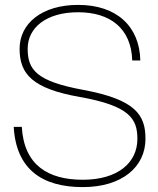

<svg xmlns="http://www.w3.org/2000/svg" viewBox="-20 -752 646 784"><path d="M318 12C479 12 574 -71 574 -185C574 -282 535 -345 320 -385C130 -420 93 -466 93 -553C93 -639 169 -702 299 -702C430 -702 516 -636 520 -505H553C550 -643 458 -732 299 -732C152 -732 60 -657 60 -553C60 -449 113 -390 306 -356C508 -320 541 -268 541 -185C541 -88 462 -18 318 -18C177 -18 78 -77 69 -234H36C46 -59 154 12 318 12Z"/></svg>

Font: Aspekta 100
Style: Regular
Weight: 100
Designer: Ivo Dolenc
Version: Version 2.000